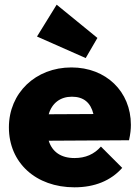

<svg xmlns="http://www.w3.org/2000/svg" viewBox="-20 -789 594 820"><path d="M298 11C384 11 453 -17 502 -72L411 -163C382 -130 345 -114 298 -114C241 -114 203 -140 188 -188L531 -190C537 -217 539 -237 539 -256C539 -398 433 -501 285 -501C132 -501 18 -392 18 -245C18 -94 133 11 298 11ZM138 -633 346 -541 396 -627 222 -769ZM188 -301C202 -349 238 -376 287 -376C337 -376 367 -351 379 -302Z"/></svg>

Font: MV Cash ExtraBold
Style: Regular
Weight: 800
Designer: Rodrigo Fuenzalida
Foundry: fragTYPE
Version: Version 1.100;Glyphs 3.1.2 (3151)